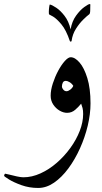

<svg xmlns="http://www.w3.org/2000/svg" viewBox="-74 -595 499 941"><path d="M369.6 -88.4Q369.6 -36.1 356 21Q342.3 78.1 317.9 132.3Q293.5 186.5 261 230.5Q228.5 274.4 190.9 300.3Q153.3 326.2 113.3 326.2Q69.3 326.2 31.2 312.5Q-6.8 298.8 -30.3 284.2Q-53.7 269.5 -53.7 267.1Q-53.7 263.7 -52 260Q-50.3 256.3 -48.3 256.3Q-45.4 256.3 -28.6 260.7Q-11.7 265.1 8.3 269.5Q28.3 273.9 40.5 273.9Q82.5 273.9 124.8 254.6Q167 235.4 204.3 202.9Q241.7 170.4 271 129.9Q300.3 89.4 316.9 46.4Q333.5 3.4 333.5 -36.1Q333.5 -53.7 330.6 -65.4Q327.6 -77.1 323.7 -86.9Q312.5 -72.8 295.2 -57.4Q277.8 -42 254.9 -42Q236.8 -42 218.3 -52.7Q199.7 -63.5 187 -82.5Q174.3 -101.6 174.3 -126Q174.3 -153.3 184.8 -185.8Q195.3 -218.3 210.9 -247.6Q226.6 -276.9 243.4 -295.7Q260.3 -314.5 272.5 -314.5Q293.5 -314.5 315.9 -288.6Q338.4 -262.7 354 -212.2Q369.6 -161.6 369.6 -88.4ZM285.2 -174.3Q277.8 -186 266.8 -192.4Q255.9 -198.7 249 -198.7Q238.3 -198.7 233.9 -190.2Q229.5 -181.6 229.5 -169.9Q229.5 -164.1 236.1 -156Q242.7 -147.9 252 -147.9Q260.3 -147.9 270.8 -156Q281.2 -164.1 285.2 -174.3ZM368.7 -571.8Q368.7 -569.8 368.4 -562Q368.2 -554.2 368.2 -547.4Q368.2 -528.3 363.3 -524.9Q353.5 -518.1 334.5 -499.5Q315.4 -481 298.3 -454.1Q281.2 -427.2 276.9 -394.5Q276.4 -391.1 272.5 -391.1Q268.6 -391.1 268.1 -394.5Q250 -448.2 226.8 -475.8Q203.6 -503.4 186.3 -513.7Q168.9 -523.9 167.5 -523.9Q165 -524.9 165.3 -537.1Q165.5 -549.3 167.2 -561.3Q168.9 -573.2 170.4 -572.8Q181.2 -570.8 201.7 -557.1Q222.2 -543.5 242.4 -517.3Q262.7 -491.2 272 -451.2Q278.8 -490.7 298.8 -518.3Q318.8 -545.9 339.1 -560.5Q359.4 -575.2 366.2 -575.2Q368.7 -575.2 368.7 -571.8Z"/></svg>

Font: Scheherazade New
Style: Regular
Weight: 400
Designer: SIL International
Foundry: SIL International
Version: Version 4.000